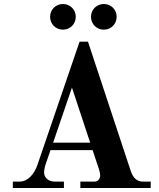

<svg xmlns="http://www.w3.org/2000/svg" viewBox="-20 -938 794 958"><path d="M434 -854C434 -818 462 -790 498 -790C534 -790 562 -818 562 -854C562 -890 534 -918 498 -918C462 -918 434 -890 434 -854ZM230 -854C230 -818 258 -790 294 -790C330 -790 358 -818 358 -854C358 -890 330 -918 294 -918C258 -918 230 -890 230 -854ZM245 -226 339 -501 430 -226ZM44 0H299V-32H252C219 -32 200 -55 200 -77C200 -90 204 -110 211 -128L232 -189H442L474 -93C477 -84 480 -70 480 -64C480 -47 469 -32 453 -32H381V0H732V-32H692C666 -32 645 -48 633 -83L419 -730H377L166 -113C152 -73 121 -32 78 -32H44Z"/></svg>

Font: Old Standard
Style: Bold
Weight: 700
Designer: Alexey Kryukov <alexios@thessalonica.org.ru>
Version: Version 2.0.2